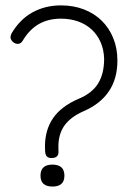

<svg xmlns="http://www.w3.org/2000/svg" viewBox="-20 -685 470 713"><path d="M65.4 -535.6C82 -563 102 -583.2 125.2 -596.2C148.5 -609.2 175.5 -615.7 206.1 -615.7C229.2 -615.7 250.4 -612.3 269.8 -605.5C289.1 -598.6 305.9 -588.7 320.1 -575.7C334.2 -562.7 345.4 -547 353.5 -528.6C361.7 -510.2 366 -489.6 366.7 -466.8C366.7 -429.4 359.1 -398.6 344 -374.5C328.9 -350.4 304.7 -331.5 271.5 -317.9C228.5 -299.3 197 -275.4 177 -246.1C157 -216.8 147 -181.8 147 -141.1C147 -134.6 147.1 -128.7 147.5 -123.3C147.8 -117.9 148.8 -113.4 150.4 -109.6C152 -105.9 154.5 -103 157.7 -101.1C161 -99.1 165.4 -98.1 170.9 -98.1C188.5 -98.1 197.3 -105.6 197.3 -120.6C197.3 -123.9 197.2 -127.2 197 -130.6C196.9 -134 196.8 -137.4 196.8 -140.6C196.8 -171.5 204.3 -197.7 219.5 -219C234.6 -240.3 258.6 -258.1 291.5 -272.5C332.5 -290.4 363.5 -314.9 384.5 -346.2C405.5 -377.4 416 -415.4 416 -460C416 -490.6 410.9 -518.4 400.6 -543.5C390.4 -568.5 376.1 -590.1 357.7 -608.2C339.3 -626.2 317.2 -640.2 291.5 -650.1C265.8 -660.1 237.3 -665 206.1 -665C167.6 -665 132.7 -656.5 101.3 -639.4C69.9 -622.3 43.8 -596.2 22.9 -561C20.3 -555.2 19 -550.5 19 -546.9C19 -541 21.8 -535.4 27.3 -530C32.9 -524.7 39.2 -522 46.4 -522C53.9 -522 60.2 -526.5 65.4 -535.6ZM174.8 -73.7C145.2 -73.7 130.4 -60.1 130.4 -32.7C130.4 -5.7 145.2 7.8 174.8 7.8C204.4 7.8 219.2 -5.7 219.2 -32.7C219.2 -60.1 204.4 -73.7 174.8 -73.7Z"/></svg>

Font: Nathan
Style: Regular
Weight: 400
Designer: Peter Wiegel
Foundry: Peter Wiegel
Version: Version 1.001 2009